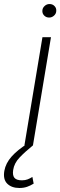

<svg xmlns="http://www.w3.org/2000/svg" viewBox="-72 -733 304 968"><path d="M51.1 0 142 -545.5H185L94.1 0ZM25.9 214.8Q-13.5 214.8 -35.5 193Q-57.5 171.2 -50.1 128.2Q-43.3 89.8 -13.5 56.3Q16.3 22.7 68.2 -9.9L94.1 0Q54.3 32.3 26.8 61.1Q-0.7 89.8 -5.7 124.6Q-9.6 151.6 1.1 163.9Q11.7 176.1 38.7 176.1Q55 176.1 67.3 171.3Q79.5 166.5 91.3 159.1L97.7 192.8Q81.7 202.8 64.5 208.8Q47.2 214.8 25.9 214.8ZM175.8 -644.5Q160.5 -644.5 150.4 -655Q140.3 -665.5 141.7 -680.4Q142.4 -693.2 153.1 -702.9Q163.7 -712.7 177.6 -712.7Q193.2 -712.7 203.1 -702.2Q213.1 -691.8 211.6 -676.8Q210.9 -663.7 200.3 -654.1Q189.6 -644.5 175.8 -644.5Z"/></svg>

Font: Inter Extra Light  BETA
Style: Italic
Weight: 200
Italic angle: 9.39999°
Designer: Rasmus Andersson
Foundry: rsms
Version: Version 3.011;git-f93a4a705